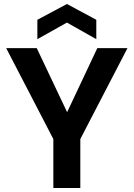

<svg xmlns="http://www.w3.org/2000/svg" viewBox="-20 -941 669 961"><path d="M247 0V-245L11 -700H164L329 -352H303L467 -700H618L382 -245V0ZM167 -745V-842L315 -921L462 -842V-745L315 -828Z"/></svg>

Font: DM Sans 28pt
Style: Bold
Weight: 700
Version: Version 4.004;gftools[0.9.30]